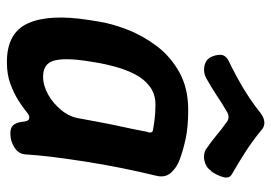

<svg xmlns="http://www.w3.org/2000/svg" viewBox="-135 -639 787 557"><g transform="rotate(90 258.5 -360.5)"><path d="M160 13Q75 13 47.5 -48.5Q20 -110 38 -225L42 -250Q48 -290 65.5 -335.5Q83 -381 113.5 -421.5Q144 -462 190 -487.5Q236 -513 299 -513Q348 -513 383 -505.5Q418 -498 446 -487Q467 -479 481.5 -462.5Q496 -446 490 -421Q478 -372 467.5 -319.5Q457 -267 449 -216Q441 -165 435.5 -120.5Q430 -76 428 -42Q427 -21 408 -9Q389 3 368 3Q351 3 344 -4.5Q337 -12 334 -27Q333 -39 330.5 -45.5Q328 -52 320 -52Q314 -52 302 -42Q290 -32 270 -19.5Q250 -7 223 3Q196 13 160 13ZM202 -92Q228 -92 254 -106.5Q280 -121 300 -145.5Q320 -170 324 -200Q330 -233 336 -264.5Q342 -296 349 -327.5Q356 -359 362 -392Q369 -410 356 -411Q346 -413 326 -415.5Q306 -418 283 -418Q253 -418 231 -401.5Q209 -385 195.5 -358.5Q182 -332 174 -303Q166 -274 162 -250L158 -225Q147 -158 155.5 -125Q164 -92 202 -92ZM485 -640Q499 -632 493.5 -613.5Q488 -595 477 -580L475 -579Q468 -568 455.5 -563Q443 -558 431 -559Q419 -560 411 -566Q389 -581 372 -595.5Q355 -610 335 -624Q320 -636 302 -624Q278 -610 256.5 -595.5Q235 -581 208 -566Q193 -557 174.5 -559.5Q156 -562 148 -575L147 -576Q139 -591 139 -606Q139 -621 156 -630Q179 -641 207.5 -656.5Q236 -672 263 -690Q290 -708 308 -723Q323 -734 336 -734Q349 -734 359 -724Q388 -700 421.5 -678.5Q455 -657 485 -640Z"/></g></svg>

Font: Winky Sans Medium
Style: Italic
Weight: 500
Italic angle: -8.97852°
Designer: Simon Atzbach
Foundry: typofactur
Version: Version 1.205